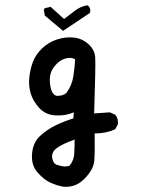

<svg xmlns="http://www.w3.org/2000/svg" viewBox="-20 -581 540 728"><path d="M221 127Q196 123 171 111.5Q146 100 122 72.5Q98 45 101.5 2Q105 -41 132.5 -66Q160 -91 192.5 -106.5Q225 -122 258 -132L260 -155Q227 -141 189.5 -143.5Q152 -146 128.5 -172Q105 -198 96.5 -226.5Q88 -255 91 -286Q94 -317 104.5 -345.5Q115 -374 139.5 -397.5Q164 -421 196.5 -431.5Q229 -442 260.5 -438.5Q292 -435 315.5 -413.5Q339 -392 341 -363.5Q343 -335 337 -151L397 -155L417 -146Q429 -132 427 -110L417 -91Q382 -75 339 -75Q340 -4 337.5 28.5Q335 61 301 96Q267 131 221 127ZM244 47Q260 27 261.5 2Q263 -23 263 -52Q214 -34 194.5 -19Q175 -4 178 17.5Q181 39 196 44Q211 49 221.5 50Q232 51 244 47ZM232 -229Q252 -256 257.5 -288.5Q263 -321 265 -356Q248 -366 224.5 -358Q201 -350 182.5 -324Q164 -298 170.5 -257Q177 -216 200 -217.5Q223 -219 232 -229ZM219 -464 150 -522 146 -544 150 -550 172 -555 223 -509Q244 -525 265 -541Q286 -557 312 -561Q326 -550 321 -532Q296 -516 270 -498Q244 -480 219 -464Z"/></svg>

Font: NaniFont Regular
Style: Regular
Weight: 400
Designer: Nanigashitei
Version: Version 1.036